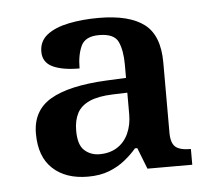

<svg xmlns="http://www.w3.org/2000/svg" viewBox="-36 -757 453 414"><g transform="rotate(-5 191.0 -549.5)"><path d="M139 -380Q91 -380 63 -406Q35 -432 35 -482Q35 -532 75 -555.5Q115 -579 196 -583L239 -585V-614Q239 -644 230.5 -663Q222 -682 189 -682Q159 -682 150 -662.5Q141 -643 141 -614Q104 -614 83 -624Q62 -634 62 -657Q62 -680 79.5 -693.5Q97 -707 126.5 -713Q156 -719 191 -719Q257 -719 289.5 -694.5Q322 -670 322 -611V-459Q322 -437 331.5 -428.5Q341 -420 365 -420V-386H268L250 -432H245Q234 -419 219 -407Q204 -395 184.5 -387.5Q165 -380 139 -380ZM168 -426Q190 -426 206 -436Q222 -446 230.5 -464.5Q239 -483 239 -506V-553L208 -552Q176 -551 157 -542.5Q138 -534 130 -518.5Q122 -503 122 -481Q122 -450 135.5 -438Q149 -426 168 -426Z"/></g></svg>

Font: Noto Serif Hebrew
Style: Regular
Weight: 400
Designer: Monotype Design Team
Foundry: Monotype Imaging Inc.
Version: Version 2.003